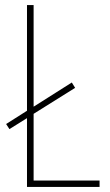

<svg xmlns="http://www.w3.org/2000/svg" viewBox="-20 -734 432 754"><path d="M86 0H371V-25H112V-287L275 -389L262 -410L112 -315V-714H86V-299L4 -247L17 -227L86 -270Z"/></svg>

Font: Noto Sans Arabic UI Cn Th
Style: Regular
Weight: 100
Width: 3
Designer: Monotype Design Team, Nadine Chahine and Nizar Qandah
Foundry: Monotype Imaging Inc.
Version: Version 2.010